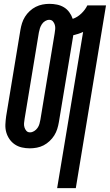

<svg xmlns="http://www.w3.org/2000/svg" viewBox="-20 -763 571 998"><path d="M277 215 412 -597Q399 -591 386.5 -587Q374 -583 361 -580L286 -128Q283 -110 277.5 -92.5Q272 -75 262 -59Q252 -43 237.5 -29.5Q223 -16 206.5 -7.5Q190 1 171.5 4.5Q153 8 135 8Q114 8 94 3.5Q74 -1 57.5 -12Q41 -23 29.5 -39.5Q18 -56 12.5 -75.5Q7 -95 8 -116.5Q9 -138 12 -159L86 -607Q89 -625 94.5 -642.5Q100 -660 110 -676Q120 -692 134.5 -705.5Q149 -719 166 -727.5Q183 -736 201 -739.5Q219 -743 237 -743Q257 -743 276.5 -739Q296 -735 312.5 -725Q329 -715 340.5 -699Q352 -683 358 -665Q382 -673 402.5 -692.5Q423 -712 434 -735H531L374 215ZM136 -75Q147 -75 157.5 -81.5Q168 -88 175 -98Q182 -108 185 -119Q188 -130 190 -141L264 -589Q266 -601 267 -612Q268 -623 265 -633.5Q262 -644 255 -652Q248 -660 236 -660Q225 -660 214.5 -653.5Q204 -647 197.5 -637Q191 -627 187.5 -616Q184 -605 182 -594L108 -146Q106 -134 105 -123Q104 -112 107 -101.5Q110 -91 117 -83Q124 -75 136 -75Z"/></svg>

Font: Iosevka Term Curly
Style: Bold Italic
Weight: 700
Italic angle: -9°
Designer: Belleve Invis
Foundry: Belleve Invis
Version: Version 32.3.0